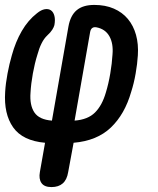

<svg xmlns="http://www.w3.org/2000/svg" viewBox="-21 -580 641 780"><path d="M188 180Q159 180 147.5 163.5Q136 147 141 119L162 0Q71 -8 32.5 -62.5Q-6 -117 0 -207Q2 -241 9.5 -281Q17 -321 27 -355Q42 -410 67.5 -454Q93 -498 129 -526Q146 -540 161 -542.5Q176 -545 186 -538Q196 -531 200 -515.5Q204 -500 200 -478Q198 -470 191.5 -459.5Q185 -449 171 -436Q158 -424 148 -404Q138 -384 131 -358Q120 -323 112.5 -281.5Q105 -240 103 -204Q99 -153 118.5 -123.5Q138 -94 190 -90L257 -472Q265 -517 290.5 -538.5Q316 -560 362 -560Q407 -560 441.5 -545Q476 -530 498.5 -503Q521 -476 531.5 -438.5Q542 -401 539 -355Q537 -321 530 -281Q523 -241 512 -207Q486 -116 429.5 -62Q373 -8 278 0L256 119Q251 150 234 165Q217 180 188 180ZM345 -449 282 -90Q336 -94 365 -123Q394 -152 409 -204Q420 -240 427 -281.5Q434 -323 436 -358Q440 -403 423.5 -432.5Q407 -462 371 -469Q360 -471 353.5 -466Q347 -461 345 -449Z"/></svg>

Font: Maple Mono NL SemiBold
Style: Italic
Weight: 600
Italic angle: -10°
Monospace: yes
Designer: subframe7536
Version: Version 7.000